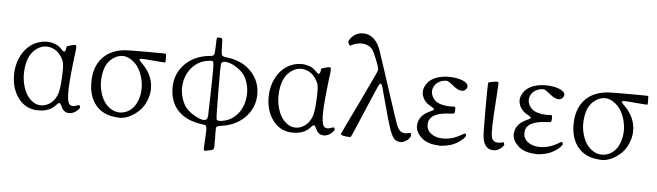

<svg xmlns="http://www.w3.org/2000/svg" viewBox="-56 -1021 5010 1463"><g transform="rotate(5 2449.5 -290.0)"><path d="M528.3 2.9Q542 -3.9 555.2 -17.1Q568.4 -30.3 568.4 -37.1Q568.4 -60.5 548.8 -51.8Q502.9 -33.2 485.4 -55.7Q466.8 -81.1 469.7 -168.9Q471.7 -250 494.1 -432.6Q495.1 -436.5 496.1 -445.3Q501 -483.4 500 -493.2Q500 -506.8 493.2 -507.8Q487.3 -509.8 466.8 -504.9Q461.9 -503.9 460 -502.9Q459 -502.9 457 -502Q434.6 -496.1 430.2 -493.7Q425.8 -491.2 424.8 -482.4V-480.5Q419.9 -430.7 389.6 -465.8Q361.3 -500 311 -510.3Q260.7 -520.5 210 -503.9Q127.9 -475.6 83 -393.6Q43 -318.4 46.4 -226.1Q49.8 -133.8 96.7 -68.4Q147.5 2.9 231.4 11.7Q254.9 13.7 277.3 11.7Q346.7 4.9 386.7 -41Q403.3 -60.5 412.1 -56.6Q418 -54.7 430.7 -27.3Q443.4 2 470.2 10.3Q497.1 18.6 528.3 2.9ZM197.3 -55.7Q150.4 -93.8 130.9 -169.9Q110.4 -249 128.9 -335.9Q146.5 -416 203.1 -454.1Q255.9 -490.2 314.5 -470.7Q376 -450.2 406.2 -377Q417 -351.6 411.6 -251.5Q406.2 -151.4 391.6 -118.2Q363.3 -51.8 304.7 -33.2Q246.1 -14.6 197.3 -55.7Z M1068.4 -118.2Q1104.5 -193.4 1090.8 -269.5Q1077.1 -345.7 1015.6 -407.2Q990.2 -432.6 988.3 -438.5Q986.3 -447.3 1011.7 -447.3Q1030.3 -447.3 1105.5 -440.4Q1184.6 -433.6 1186 -435.1Q1187.5 -436.5 1187.5 -467.8Q1187.5 -499 1185.5 -501.5Q1183.6 -503.9 1044.9 -503.9Q908.2 -503.9 877.9 -502Q763.7 -493.2 700.7 -423.8Q637.7 -354.5 637.7 -236.3Q637.7 -127 693.4 -61Q749 4.9 847.7 12.7Q857.4 12.7 859.4 13.7Q916 20.5 978 -18.6Q1040 -57.6 1068.4 -118.2ZM796.9 -50.8Q746.1 -86.9 723.6 -161.1Q700.2 -238.3 718.8 -324.2Q736.3 -404.3 798.8 -439.5Q861.3 -474.6 920.9 -437.5Q988.3 -395.5 1012.7 -303.7Q1036.1 -216.8 1009.8 -137.7Q981.4 -54.7 913.1 -32.2Q850.6 -12.7 796.9 -50.8Z M1583 201.2Q1585 201.2 1588.9 200.2Q1604.5 196.3 1608.4 192.4Q1613.3 186.5 1614.3 166Q1615.2 151.4 1614.3 96.7Q1613.3 83 1613.3 76.2Q1613.3 74.2 1613.3 71.3Q1612.3 28.3 1616.7 20.5Q1621.1 12.7 1648.4 8.8H1650.4Q1772.5 -7.8 1842.8 -87.9Q1906.2 -160.2 1905.8 -256.3Q1905.3 -352.5 1841.8 -422.9Q1771.5 -501 1648.4 -514.6H1646.5Q1617.2 -518.6 1611.8 -528.3Q1606.4 -538.1 1605.5 -593.8Q1605.5 -596.7 1605.5 -598.6Q1604.5 -644.5 1602.1 -651.9Q1599.6 -659.2 1583 -660.2Q1580.1 -660.2 1576.2 -660.2Q1564.5 -661.1 1562 -655.3Q1559.6 -649.4 1558.6 -614.3Q1558.6 -602.5 1558.6 -595.7Q1556.6 -538.1 1551.8 -527.3Q1546.9 -516.6 1519.5 -514.6Q1403.3 -503.9 1330.6 -430.2Q1257.8 -356.4 1257.8 -248.5Q1257.8 -140.6 1321.8 -73.7Q1385.7 -6.8 1503.9 8.8Q1505.9 8.8 1510.7 9.8Q1530.3 11.7 1535.2 16.6Q1542 23.4 1542 45.9Q1543 61.5 1539.1 122.1Q1538.1 134.8 1538.1 141.6Q1535.2 184.6 1535.2 193.4Q1535.2 202.1 1538.6 205.6Q1542 209 1549.3 208.5Q1556.6 208 1583 201.2ZM1361.3 -128.9Q1322.3 -204.1 1332 -284.2Q1341.8 -361.3 1391.6 -415Q1443.4 -470.7 1519.5 -477.5Q1522.5 -477.5 1527.3 -478.5Q1543 -480.5 1547.9 -473.6Q1553.7 -463.9 1553.7 -422.9Q1554.7 -392.6 1551.8 -281.2Q1550.8 -243.2 1550.8 -221.7Q1547.9 -85.9 1546.4 -62.5Q1544.9 -39.1 1538.1 -32.2Q1514.6 -11.7 1450.2 -47.4Q1385.7 -83 1361.3 -128.9ZM1613.3 -38.1Q1609.4 -45.9 1607.9 -252Q1606.4 -458 1610.4 -464.8Q1621.1 -486.3 1662.1 -477.5Q1700.2 -468.8 1740.2 -439.5Q1783.2 -409.2 1799.8 -374Q1833 -306.6 1826.2 -231.4Q1820.3 -160.2 1781.2 -106.4Q1740.2 -50.8 1676.8 -34.2Q1622.1 -20.5 1613.3 -38.1Z M2475.6 2.9Q2489.3 -3.9 2502.4 -17.1Q2515.6 -30.3 2515.6 -37.1Q2515.6 -60.5 2496.1 -51.8Q2450.2 -33.2 2432.6 -55.7Q2414.1 -81.1 2417 -168.9Q2418.9 -250 2441.4 -432.6Q2442.4 -436.5 2443.4 -445.3Q2448.2 -483.4 2447.3 -493.2Q2447.3 -506.8 2440.4 -507.8Q2434.6 -509.8 2414.1 -504.9Q2409.2 -503.9 2407.2 -502.9Q2406.2 -502.9 2404.3 -502Q2381.8 -496.1 2377.4 -493.7Q2373 -491.2 2372.1 -482.4V-480.5Q2367.2 -430.7 2336.9 -465.8Q2308.6 -500 2258.3 -510.3Q2208 -520.5 2157.2 -503.9Q2075.2 -475.6 2030.3 -393.6Q1990.2 -318.4 1993.7 -226.1Q1997.1 -133.8 2043.9 -68.4Q2094.7 2.9 2178.7 11.7Q2202.1 13.7 2224.6 11.7Q2293.9 4.9 2334 -41Q2350.6 -60.5 2359.4 -56.6Q2365.2 -54.7 2377.9 -27.3Q2390.6 2 2417.5 10.3Q2444.3 18.6 2475.6 2.9ZM2144.5 -55.7Q2097.7 -93.8 2078.1 -169.9Q2057.6 -249 2076.2 -335.9Q2093.8 -416 2150.4 -454.1Q2203.1 -490.2 2261.7 -470.7Q2323.2 -450.2 2353.5 -377Q2364.3 -351.6 2358.9 -251.5Q2353.5 -151.4 2338.9 -118.2Q2310.5 -51.8 2252 -33.2Q2193.4 -14.6 2144.5 -55.7Z M3059.6 2Q3083 -9.8 3093.8 -28.3Q3106.4 -47.9 3095.7 -60.5Q3092.8 -64.5 3081.1 -61.5Q3037.1 -48.8 3010.7 -75.2Q2997.1 -88.9 2983.9 -124.5Q2970.7 -160.2 2906.2 -358.4Q2897.5 -385.7 2892.6 -400.4Q2886.7 -417 2877 -448.2Q2816.4 -634.8 2804.2 -669.4Q2792 -704.1 2776.4 -725.6L2775.4 -727.5Q2734.4 -787.1 2669.9 -787.6Q2605.5 -788.1 2567.4 -729.5Q2561.5 -719.7 2561.5 -715.8Q2561.5 -711.9 2567.4 -698.2Q2572.3 -687.5 2575.7 -686.5Q2579.1 -685.5 2588.9 -691.4Q2634.8 -713.9 2678.2 -709Q2721.7 -704.1 2746.1 -673.8Q2759.8 -656.2 2783.2 -598.1Q2806.6 -540 2806.6 -522.5Q2806.6 -514.6 2791 -481Q2775.4 -447.3 2684.6 -256.8Q2566.4 -13.7 2566.4 -8.8Q2566.4 -2 2585.9 2.9Q2605.5 7.8 2635.7 7.8Q2636.7 7.8 2637.7 8.8Q2642.6 9.8 2652.8 -12.2Q2663.1 -34.2 2719.7 -168.9Q2732.4 -200.2 2740.2 -217.8Q2798.8 -357.4 2813 -387.7Q2827.1 -418 2834 -418Q2841.8 -418 2848.6 -397Q2855.5 -376 2887.7 -254.9Q2918.9 -135.7 2935.5 -87.9Q2954.1 -32.2 2971.7 -10.7Q2986.3 6.8 3013.7 11.7Q3035.2 15.6 3059.6 2Z M3418 -2.9Q3460.9 -19.5 3493.7 -48.8Q3526.4 -78.1 3514.6 -89.8Q3509.8 -95.7 3505.9 -95.2Q3502 -94.7 3488.3 -85.9Q3427.7 -47.9 3361.3 -43Q3298.8 -39.1 3257.8 -66.4Q3215.8 -93.8 3218.8 -144.5Q3224.6 -230.5 3378.9 -236.3Q3407.2 -237.3 3412.1 -240.7Q3417 -244.1 3418 -263.7Q3418 -264.6 3418 -267.6Q3418 -287.1 3416 -290Q3414.1 -293 3400.4 -292Q3397.5 -292 3396.5 -292Q3360.4 -288.1 3314.5 -298.8Q3259.8 -311.5 3239.3 -354.5Q3219.7 -394.5 3240.2 -432.6Q3262.7 -473.6 3317.4 -482.4Q3335 -485.4 3346.2 -480Q3357.4 -474.6 3387.7 -450.2Q3423.8 -419.9 3451.7 -417.5Q3479.5 -415 3492.7 -441.4Q3505.9 -467.8 3469.7 -489.3Q3435.5 -508.8 3377 -513.7Q3316.4 -518.6 3264.6 -502.9Q3205.1 -484.4 3177.7 -439.5Q3151.4 -397.5 3165 -353.5Q3179.7 -305.7 3232.4 -278.3Q3257.8 -264.6 3256.8 -257.8Q3255.9 -251 3228.5 -239.3Q3156.2 -208 3141.6 -147.5Q3127.9 -91.8 3170.9 -44.9Q3215.8 5.9 3298.8 11.7Q3304.7 12.7 3314.5 12.7L3321.3 13.7Q3333 15.6 3366.7 9.8Q3400.4 3.9 3418 -2.9Z M3802.7 -19.5Q3811.5 -29.3 3813 -35.2Q3814.5 -41 3810.5 -48.8Q3807.6 -53.7 3804.7 -54.7Q3800.8 -54.7 3791.5 -51.3Q3782.2 -47.9 3765.6 -47.9Q3748 -47.9 3741.2 -51.8Q3721.7 -61.5 3715.8 -83Q3709 -107.4 3710.9 -172.9Q3711.9 -229.5 3721.7 -374Q3721.7 -377 3722.7 -383.8Q3728.5 -473.6 3729 -489.3Q3729.5 -504.9 3726.1 -508.3Q3722.7 -511.7 3693.8 -507.3Q3665 -502.9 3651.4 -498Q3647.5 -497.1 3647.5 -304.2Q3647.5 -111.3 3651.4 -82Q3662.1 2.9 3720.7 11.7Q3767.6 18.6 3802.7 -19.5Z M4158.2 -2.9Q4201.2 -19.5 4233.9 -48.8Q4266.6 -78.1 4254.9 -89.8Q4250 -95.7 4246.1 -95.2Q4242.2 -94.7 4228.5 -85.9Q4168 -47.9 4101.6 -43Q4039.1 -39.1 3998 -66.4Q3956.1 -93.8 3959 -144.5Q3964.8 -230.5 4119.1 -236.3Q4147.5 -237.3 4152.3 -240.7Q4157.2 -244.1 4158.2 -263.7Q4158.2 -264.6 4158.2 -267.6Q4158.2 -287.1 4156.2 -290Q4154.3 -293 4140.6 -292Q4137.7 -292 4136.7 -292Q4100.6 -288.1 4054.7 -298.8Q4000 -311.5 3979.5 -354.5Q3960 -394.5 3980.5 -432.6Q4002.9 -473.6 4057.6 -482.4Q4075.2 -485.4 4086.4 -480Q4097.7 -474.6 4127.9 -450.2Q4164.1 -419.9 4191.9 -417.5Q4219.7 -415 4232.9 -441.4Q4246.1 -467.8 4210 -489.3Q4175.8 -508.8 4117.2 -513.7Q4056.6 -518.6 4004.9 -502.9Q3945.3 -484.4 3918 -439.5Q3891.6 -397.5 3905.3 -353.5Q3919.9 -305.7 3972.7 -278.3Q3998 -264.6 3997.1 -257.8Q3996.1 -251 3968.8 -239.3Q3896.5 -208 3881.8 -147.5Q3868.2 -91.8 3911.1 -44.9Q3956.1 5.9 4039.1 11.7Q4044.9 12.7 4054.7 12.7L4061.5 13.7Q4073.2 15.6 4106.9 9.8Q4140.6 3.9 4158.2 -2.9Z M4756.8 -118.2Q4793 -193.4 4779.3 -269.5Q4765.6 -345.7 4704.1 -407.2Q4678.7 -432.6 4676.8 -438.5Q4674.8 -447.3 4700.2 -447.3Q4718.8 -447.3 4793.9 -440.4Q4873 -433.6 4874.5 -435.1Q4876 -436.5 4876 -467.8Q4876 -499 4874 -501.5Q4872.1 -503.9 4733.4 -503.9Q4596.7 -503.9 4566.4 -502Q4452.1 -493.2 4389.2 -423.8Q4326.2 -354.5 4326.2 -236.3Q4326.2 -127 4381.8 -61Q4437.5 4.9 4536.1 12.7Q4545.9 12.7 4547.9 13.7Q4604.5 20.5 4666.5 -18.6Q4728.5 -57.6 4756.8 -118.2ZM4485.4 -50.8Q4434.6 -86.9 4412.1 -161.1Q4388.7 -238.3 4407.2 -324.2Q4424.8 -404.3 4487.3 -439.5Q4549.8 -474.6 4609.4 -437.5Q4676.8 -395.5 4701.2 -303.7Q4724.6 -216.8 4698.2 -137.7Q4669.9 -54.7 4601.6 -32.2Q4539.1 -12.7 4485.4 -50.8Z"/></g></svg>

Font: Bpmf GenWan Min R
Style: R
Weight: 400
Foundry: But Ko
Version: Version 1.320